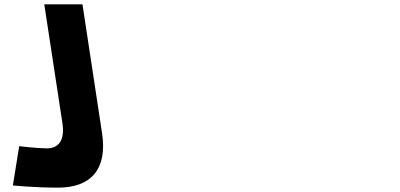

<svg xmlns="http://www.w3.org/2000/svg" viewBox="-20 -845 1832 880"><path d="M358 -825H183L266 -281C279 -198 245 -165 195 -165C150 -165 68 -175 68 -175L39 5C39 5 136 15 246 15C399 15 472 -71 448 -233Z"/></svg>

Font: Poland Can Into
Style: Bold
Weight: 700
Foundry: Cannot Into Space Fonts
Version: Version 0.99